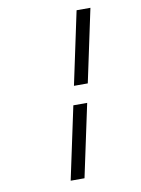

<svg xmlns="http://www.w3.org/2000/svg" viewBox="-89 -732 673 916"><g transform="rotate(-10 248.0 -274.0)"><path d="M347 -672H414L339 -319H272ZM253 -228H320L245 124H178Z"/></g></svg>

Font: New Athena Unicode
Style: Bold Italic
Weight: 700
Designer: J. Rusten 1997; rev. by R. Hancock 2001, 2002, rev. by D. Mastronarde 2002-2021
Foundry: Society for Classical Studies (formerly American Philological Association)
Version: Version 5.008